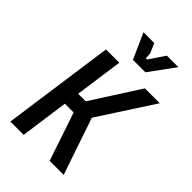

<svg xmlns="http://www.w3.org/2000/svg" viewBox="-269 -1030 1133 1133"><g transform="rotate(45 297.0 -464.0)"><path d="M47 0 145 -700H256L214 -399H277L470 -700H594L371 -356L492 0H375L273 -302H200L158 0ZM301 -769 230 -928H320L346 -868L348 -834Q349 -828 353.5 -828Q358 -828 362 -834L425 -928H521L405 -769Z"/></g></svg>

Font: Finlandica Medium
Style: Italic
Weight: 500
Italic angle: -8°
Designer: Niklas Ekholm, Juho Hiilivirta, Jaakko Suomalainen
Foundry: Helsinki Type Studio
Version: Version 1.063